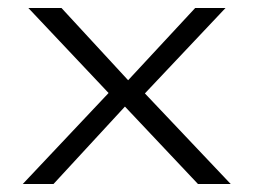

<svg xmlns="http://www.w3.org/2000/svg" viewBox="-20 -471 637 481"><path d="M37 -10H114L293 -204L476 -10H558L343 -237L545 -451H469L301 -270L134 -451H51L252 -238Z"/></svg>

Font: Charger Sport
Style: Lit
Weight: 300
Designer: Jasper
Foundry: Cannot Into Space Fonts
Version: Version 1.1